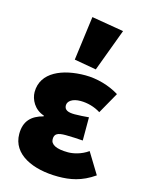

<svg xmlns="http://www.w3.org/2000/svg" viewBox="-122 -875 723 959"><g transform="rotate(15 240.0 -395.0)"><path d="M274 12C335 12 394 2 460 -44L394 -152C358 -126 316 -118 291 -118C230 -118 200 -134 200 -162C200 -190 217 -198 258 -198C286 -198 318 -196 347 -194V-314C324 -312 296 -310 274 -310C240 -310 220 -318 220 -342C220 -364 244 -382 286 -382C321 -382 359 -372 390 -352L452 -462C401 -494 335 -512 276 -512C159 -512 52 -469 52 -366C52 -328 76 -280 127 -264V-260C66 -244 32 -210 32 -144C32 -38 144 12 274 12ZM204 -574 318 -554 400 -774 234 -802Z"/></g></svg>

Font: Giro Sans Black
Style: Regular
Weight: 900
Designer: Paul D. Hunt
Foundry: Adobe Systems Incorporated
Version: Version 1.000;PS 1.0;hotconv 1.0.88;makeotf.lib2.5.647800